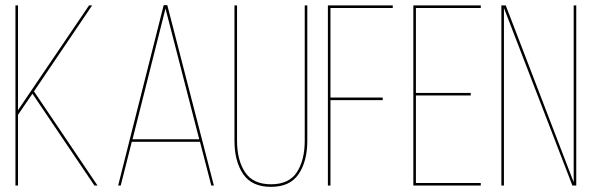

<svg xmlns="http://www.w3.org/2000/svg" viewBox="-20 -721 2299 746"><path d="M347 0 106 -357 50 -275V0H40V-700H50V-293L326 -700H338L112 -366L359 0Z M757 -170H492L449 0H439L616 -701H630L811 0H801ZM623 -688 495 -180H754Z M901 -700V-174Q901 -99 932 -52Q963 -5 1033 -5Q1103 -5 1133.5 -52Q1164 -99 1164 -174V-700H1174V-174Q1174 -95 1140.5 -45Q1107 5 1033 5Q958 5 924.5 -45Q891 -95 891 -174V-700Z M1264 -342H1467V-332H1264V0H1254V-700H1506V-690H1264Z M1596 -360H1809V-350H1596V-10H1848V0H1586V-700H1848V-690H1596Z M1938 -690V0H1928V-700H1945L2209 -13V-700H2219V0H2204Z"/></svg>

Font: Bebas Neue Thin
Style: Regular
Weight: 200
Designer: Ryoichi Tsunekawa
Foundry: Ryoichi Tsunekawa
Version: Version 1.003;PS 001.003;hotconv 1.0.70;makeotf.lib2.5.58329